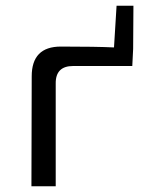

<svg xmlns="http://www.w3.org/2000/svg" viewBox="-20 -652 493 672"><path d="M443 -421H236Q174 -421 175 -359V0H90L91 -385Q91 -489 193 -489Q317 -489 379 -486L388 -632H447L446 -481Z"/></svg>

Font: Taylor Sans
Style: Regular
Weight: 400
Italic angle: -8°
Designer: Natanael Gama
Version: Version 1.001 September 8, 2015